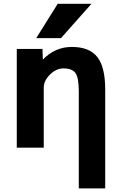

<svg xmlns="http://www.w3.org/2000/svg" viewBox="-20 -784 638 1022"><path d="M287.1 -763.7H466.8L304.7 -581.1H172.9ZM362.3 -534.2Q455.1 -534.2 497.6 -481Q540 -427.7 540 -307.6V218.8H399.4V-297.9Q399.4 -370.1 381.8 -395Q364.3 -419.9 317.4 -419.9Q279.3 -419.9 246.1 -387.2Q212.9 -354.5 212.9 -317.4V2H69.3V-523.4H206.1L208 -466.8Q273.4 -534.2 362.3 -534.2Z"/></svg>

Font: Nasu
Style: Bold
Weight: 700
Designer: Ryoko NISHIZUKA (kana &amp; ideographs); Paul D. Hunt (Latin, Greek &amp; Cyrillic); Wenlong ZHANG (bopomofo); Sandoll C
Version: Version 2014.1215